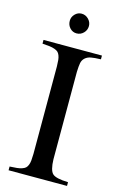

<svg xmlns="http://www.w3.org/2000/svg" viewBox="-127 -888 587 942"><g transform="rotate(15 166.5 -417.5)"><path d="M18.1 0V-19Q40.5 -20 54.4 -21.5Q68.4 -22.9 80.1 -26.9Q91.8 -30.8 97.9 -36.4Q104 -42 108.2 -52.5Q112.3 -63 113.5 -75.7Q114.7 -88.4 115.2 -108.9V-553.2Q114.7 -573.2 113.5 -585.7Q112.3 -598.1 108.2 -608.6Q104 -619.1 98.1 -624.5Q92.3 -629.9 80.6 -634Q68.8 -638.2 54.9 -639.9Q41 -641.6 18.1 -643.1V-662.1H314.9V-643.1Q281.7 -642.1 264.4 -638.7Q247.1 -635.3 235.6 -625Q224.1 -614.7 220.9 -598.9Q217.8 -583 216.8 -553.2V-108.9Q218.3 -53.2 235.8 -36.9Q253.4 -20.5 314.9 -19V0ZM166 -835Q186 -835 200.9 -820.1Q215.8 -805.2 215.8 -785.2Q215.8 -764.6 201.2 -749.8Q186.5 -734.9 166 -734.9Q146 -734.9 132.1 -749.8Q118.2 -764.6 118.2 -786.1Q118.2 -805.7 132.3 -820.3Q146.5 -835 166 -835Z"/></g></svg>

Font: Accordance
Style: Regular
Weight: 400
Version: Version 1.1 (build May 11, 2018) Miklal Software Solutions, 